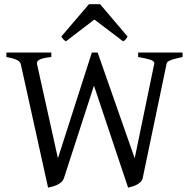

<svg xmlns="http://www.w3.org/2000/svg" viewBox="-20 -860 890 895"><path d="M831.1 -594.2Q809.6 -589.8 795.4 -585.9Q781.2 -582 772.9 -578.4Q764.6 -574.7 761 -571.3Q757.3 -567.9 756.8 -564L645 -28.8Q642.6 -18.6 634.5 -11Q626.5 -3.4 616.2 1.7Q606 6.8 595.2 10Q584.5 13.2 577.1 14.6L418 -460.9L277.8 -28.8Q274.4 -18.6 266.1 -11.2Q257.8 -3.9 247.3 1.2Q236.8 6.3 225.3 9.5Q213.9 12.7 204.1 14.6L77.1 -560.1Q74.7 -572.3 59.6 -580.1Q44.4 -587.9 9.8 -594.2V-615.2H219.2V-594.2Q195.3 -591.8 181.6 -588.1Q168 -584.5 161.1 -580.1Q154.3 -575.7 153.1 -570.6Q151.9 -565.4 152.8 -560.1L250 -122.1L408.2 -615.2H435.1L607.9 -122.1L699.2 -564Q700.2 -569.8 694.8 -574.2Q689.5 -578.6 679.2 -582Q668.9 -585.4 654.8 -588.4Q640.6 -591.3 624 -594.2V-615.2H831.1ZM574.7 -689.5Q568.8 -680.2 565.4 -675.8Q562 -671.4 553.7 -667.5L419.9 -769L287.6 -667.5Q283.7 -669.4 281 -671.4Q278.3 -673.3 276.1 -675.8Q273.9 -678.2 271.5 -681.6Q269 -685.1 265.6 -689.5L394.5 -840.3H446.8Z"/></svg>

Font: Gentium Plus APac
Style: Regular
Weight: 400
Designer: J. Victor Gaultney, Annie Olsen, Iska Routamaa, Becca Hirsbrunner
Foundry: SIL International
Version: Version 5.000